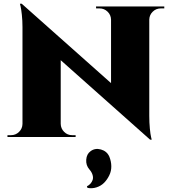

<svg xmlns="http://www.w3.org/2000/svg" viewBox="-20 -735 921 1030"><path d="M495.1 -700.2H861.3V-689.9H842.8Q817.4 -689.9 799.6 -672.6Q781.7 -655.3 780.8 -630.4V-113.8Q780.8 -77.1 783.9 -45.2Q787.1 -13.2 790.5 0.5L793.9 14.2H785.2L305.7 -412.1V-70.8Q306.2 -45.4 324 -27.6Q341.8 -9.8 367.2 -9.8H385.7V0H20V-9.8H38.6Q64 -9.8 82 -27.3Q100.1 -44.9 100.6 -70.3V-589.8Q100.6 -624.5 97.2 -655.8Q93.8 -687 90.3 -701.2L86.9 -714.8H97.2L97.7 -713.9L575.7 -289.1V-629.4Q575.2 -654.8 557.1 -672.4Q539.1 -689.9 513.7 -689.9H495.6ZM449.2 272.9 446.3 264.2Q456.5 259.8 464.6 251Q472.7 242.2 476.8 230.7Q481 219.2 476.8 204.1Q472.7 189 459.5 173.8Q440.4 151.9 442.6 121.6Q444.8 91.3 465.8 76.2Q489.7 58.1 521.5 66.9Q553.2 75.7 566.4 105Q576.7 130.4 577.1 156.2Q577.6 182.1 566.4 205.3Q555.2 228.5 538.6 245.4Q522 262.2 498 270Q474.1 277.8 449.2 272.9Z"/></svg>

Font: Cinzel Black
Style: Regular
Weight: 900
Designer: Natanael Gama
Version: Version 1.001;PS 001.001;hotconv 1.0.56;makeotf.lib2.0.21325